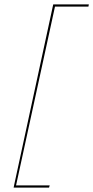

<svg xmlns="http://www.w3.org/2000/svg" viewBox="-20 -731 424 873"><path d="M382 -701H230L53 112H206L203 122H42L44 112L222 -711H384Z"/></svg>

Font: EauTestInfant Hairline
Style: Italic
Weight: 250
Italic angle: -12°
Designer: Christian Thalmann (Catharsis Fonts)
Version: Version 0.001;PS 000.001;hotconv 1.0.88;makeotf.lib2.5.64775